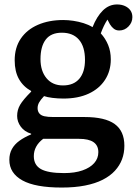

<svg xmlns="http://www.w3.org/2000/svg" viewBox="-20 -613 615 863"><path d="M258 230Q198 230 154 222Q110 214 81 198Q52 182 37 159Q22 136 22 105Q22 78 33.5 57Q45 36 67 20Q89 4 120 -9V-12Q90 -21 73.5 -43.5Q57 -66 57 -92Q57 -119 70.5 -142Q84 -165 120 -201V-204Q84 -224 65 -258Q46 -292 46 -342Q46 -399 73.5 -439.5Q101 -480 150.5 -501.5Q200 -523 264 -523Q286 -523 309.5 -519.5Q333 -516 355.5 -509Q378 -502 396 -491Q415 -539 442.5 -566Q470 -593 506 -593Q526 -593 541.5 -586Q557 -579 566 -566.5Q575 -554 575 -536Q575 -512 557.5 -494Q540 -476 516 -476Q502 -476 492 -483.5Q482 -491 474 -504L463 -525Q454 -511 447 -496.5Q440 -482 433 -463Q454 -440 466 -411Q478 -382 478 -346Q478 -294 452 -254Q426 -214 378.5 -192Q331 -170 265 -170Q240 -170 216 -173Q192 -176 178 -181Q162 -164 155.5 -152Q149 -140 149 -127Q149 -113 156.5 -103.5Q164 -94 179.5 -90.5Q195 -87 220 -87H360Q452 -87 495.5 -55.5Q539 -24 539 42Q539 75 528.5 103Q518 131 496.5 154.5Q475 178 441.5 195Q408 212 362 221Q316 230 258 230ZM268 165Q316 165 350.5 153Q385 141 403.5 120Q422 99 422 71Q422 41 400.5 26Q379 11 335 11H174Q153 27 142.5 46.5Q132 66 132 89Q132 129 164 147Q196 165 268 165ZM263 -229Q311 -229 336.5 -259Q362 -289 362 -344Q362 -403 335 -434.5Q308 -466 258 -466Q209 -466 185.5 -435Q162 -404 162 -347Q162 -294 189 -261.5Q216 -229 263 -229Z"/></svg>

Font: Literata 18pt Medium
Style: Regular
Weight: 500
Designer: Latin by Veronika Burian and Jose Scaglione. Greek by Irene Vlachou. Cyrillic by Vera Evstafieva.
Foundry: TypeTogether
Version: Version 3.103;gftools[0.9.29]